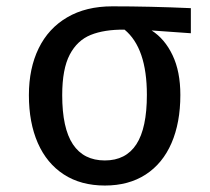

<svg xmlns="http://www.w3.org/2000/svg" viewBox="-20 -567 655 600"><path d="M576.4 -463.1 453.8 -471.8Q494.9 -445.6 519.2 -394.6Q543.6 -343.6 543.6 -270.3Q543.6 -183.6 515.9 -119.7Q488.2 -55.9 435.1 -21.5Q382.1 12.8 307.7 12.8Q232.8 12.8 179.5 -21.8Q126.2 -56.4 98.2 -120Q70.3 -183.6 70.3 -269.7Q70.3 -353.3 100.8 -415.9Q131.3 -478.5 190 -512.8Q248.7 -547.2 330.8 -547.2Q449.2 -547.2 576.4 -541.5ZM439 -270.8Q439 -416.9 369.2 -474.4Q305.6 -474.9 263.6 -457.9Q221.5 -441 197.9 -396.2Q174.4 -351.3 174.4 -269.7Q174.4 -166.2 207.9 -115.9Q241.5 -65.6 307.7 -65.6Q373.3 -65.6 406.2 -116.2Q439 -166.7 439 -270.8Z"/></svg>

Font: Fira Code Fixed Retina
Style: Regular
Weight: 450
Monospace: yes
Designer: Carrois Corporate, Edenspiekermann AG, Nikita Prokopov
Foundry: Carrois Corporate, Edenspiekermann AG, Nikita Prokopov
Version: Version 5.002